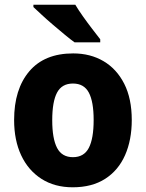

<svg xmlns="http://www.w3.org/2000/svg" viewBox="-20 -786 620 816"><path d="M540 -276Q540 -191 511.5 -126.5Q483 -62 427 -26Q371 10 289 10Q212 10 156 -26Q100 -62 70 -126Q40 -190 40 -276Q40 -407 104.5 -483Q169 -559 291 -559Q364 -559 420 -526Q476 -493 508 -430Q540 -367 540 -276ZM202 -275Q202 -197 222.5 -157.5Q243 -118 290 -118Q337 -118 357.5 -157.5Q378 -197 378 -276Q378 -354 357.5 -392.5Q337 -431 290 -431Q243 -431 222.5 -392.5Q202 -354 202 -275ZM300 -766Q313 -744 332.5 -716.5Q352 -689 372 -663Q392 -637 406 -619V-606H297Q280 -618 256 -638Q232 -658 206 -680Q180 -702 158 -722.5Q136 -743 122 -756V-766Z"/></svg>

Font: Noto Sans Gujarati SemiCondensed ExtraBold
Style: Regular
Weight: 800
Width: 4
Designer: Jelle Bosma - Monotype Design Team, Universal Thirst
Foundry: Monotype Imaging Inc.
Version: Version 2.106; ttfautohint (v1.8.4.7-5d5b)